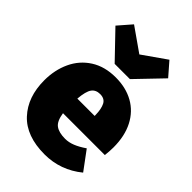

<svg xmlns="http://www.w3.org/2000/svg" viewBox="-247 -931 1051 1051"><g transform="rotate(45 278.5 -405.0)"><path d="M541 -211H217Q225 -157 250.5 -138.5Q276 -120 324 -120Q352 -120 381 -131.5Q410 -143 445 -167L525 -59Q428 20 305 20Q163 20 90 -58.5Q17 -137 17 -266Q17 -346 47.5 -411.5Q78 -477 138 -515.5Q198 -554 283 -554Q362 -554 421 -521Q480 -488 512.5 -425Q545 -362 545 -274Q545 -249 541 -211ZM350 -330Q349 -377 335.5 -403Q322 -429 287 -429Q254 -429 237.5 -406Q221 -383 216 -323H350ZM422 -830 489 -753 344 -602H226L81 -753L148 -830L285 -734Z"/></g></svg>

Font: Fira Sans Black
Style: Regular
Weight: 900
Designer: Carrois Corporate & Edenspiekermann AG
Foundry: Carrois Corporate GbR & Edenspiekermann AG
Version: Version 4.203